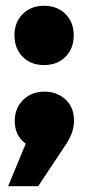

<svg xmlns="http://www.w3.org/2000/svg" viewBox="-20 -514 305 664"><path d="M235 -392Q235 -346 206.5 -317.5Q178 -289 132 -289Q87 -289 58.5 -317.5Q30 -346 30 -392Q30 -437 58.5 -465.5Q87 -494 132 -494Q178 -494 206.5 -465.5Q235 -437 235 -392ZM236 -96Q236 -57 209 -16L112 130H8L69 -17Q31 -45 31 -95Q31 -140 60 -168.5Q89 -197 134 -197Q177 -197 206.5 -170Q236 -143 236 -96Z"/></svg>

Font: TypoPRO Montserrat Alternates
Style: Regular
Weight: 900
Designer: Julieta Ulanovsky
Foundry: Julieta Ulanovsky
Version: Version 6.001